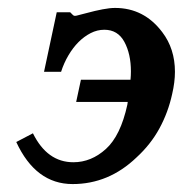

<svg xmlns="http://www.w3.org/2000/svg" viewBox="-20 -462 461 484"><path d="M123 -431H157Q162 -426 164 -424Q166 -422 169 -422Q172 -422 180.5 -424.5Q189 -427 198 -429Q220 -435 238.5 -438.5Q257 -442 270 -442Q343 -442 389 -381Q421 -339 421 -281Q421 -255 414 -225Q404 -179 382 -138.5Q360 -98 324 -65Q254 2 163 2Q70 2 21 -104L63 -126Q99 -53 165 -53Q210 -53 247 -86.5Q284 -120 301 -198L302 -205H172L184 -261H309Q310 -272 310 -282Q310 -326 293.5 -356.5Q277 -387 243 -387Q225 -387 208.5 -378.5Q192 -370 178 -356Q164 -342 152.5 -322.5Q141 -303 134 -281H91Z"/></svg>

Font: New Athena Unicode
Style: Bold Italic
Weight: 700
Designer: J. Rusten 1997; rev. by R. Hancock 2001, 2002, rev. by D. Mastronarde 2002-2021
Foundry: Society for Classical Studies (formerly American Philological Association)
Version: Version 5.008